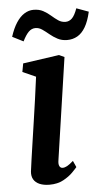

<svg xmlns="http://www.w3.org/2000/svg" viewBox="-55 -817 487 863"><g transform="rotate(-5 188.0 -385.0)"><path d="M133.5 10Q107 10 88.5 2Q70 -6 61.5 -20.8Q53 -35.5 55 -56.5Q57.5 -78.5 62.5 -111.8Q67.5 -145 73.5 -187Q79.5 -229 86.8 -277.2Q94 -325.5 101.2 -376.8Q108.5 -428 115 -479L55.5 -505.5L62.5 -543.5L226 -567L250 -556L182.5 -96.5Q179.5 -78.5 184.2 -69.5Q189 -60.5 198.5 -60.5Q208 -60.5 219 -66.5Q230 -72.5 247 -87.5L260 -58.5Q254.5 -51.5 238.2 -35Q222 -18.5 195.8 -4.2Q169.5 10 133.5 10ZM23.5 -667Q35.5 -704.5 51.8 -729.5Q68 -754.5 87.8 -767Q107.5 -779.5 129.5 -779.5Q155 -779.5 173.2 -769.5Q191.5 -759.5 206.5 -746.2Q221.5 -733 236.2 -723Q251 -713 269 -713Q285 -713 297.8 -725.2Q310.5 -737.5 322 -769.5L376.5 -749.5Q367 -707 351.5 -680.8Q336 -654.5 315.2 -642.8Q294.5 -631 269 -631Q245 -631 226 -641Q207 -651 191.5 -664Q176 -677 161.5 -687Q147 -697 131 -697Q114 -697 100.5 -683.8Q87 -670.5 73 -642Z"/></g></svg>

Font: Merriweather SemiBold
Style: Italic
Weight: 600
Italic angle: -7.8°
Version: Version 2.101